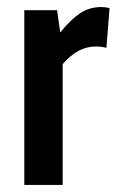

<svg xmlns="http://www.w3.org/2000/svg" viewBox="-20 -525 331 545"><path d="M49 -496H142L151 -433Q181 -470 207.5 -487.5Q234 -505 267 -505Q280 -505 291 -502L282 -389Q270 -393 251 -393Q201 -393 158 -343V0H49Z"/></svg>

Font: Cabin Condensed SemiBold
Style: Regular
Weight: 600
Width: 3
Designer: Pablo Impallari
Foundry: Pablo Impallari. http://www.impallari.com Igino Marini. http://www.ikern.com
Version: Version 2.200